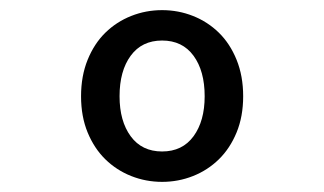

<svg xmlns="http://www.w3.org/2000/svg" viewBox="-20 -741 640 379"><path d="M300 -382Q268 -382 239 -393.5Q210 -405 188 -426.5Q166 -448 153 -479.5Q140 -511 140 -551Q140 -591 153 -623Q166 -655 188 -676.5Q210 -698 239 -709.5Q268 -721 300 -721Q332 -721 361 -709.5Q390 -698 412 -676.5Q434 -655 447 -623Q460 -591 460 -551Q460 -511 447 -479.5Q434 -448 412 -426.5Q390 -405 361 -393.5Q332 -382 300 -382ZM300 -442Q340 -442 362 -472Q384 -502 384 -551Q384 -601 362 -631Q340 -661 300 -661Q260 -661 238 -631Q216 -601 216 -551Q216 -502 238 -472Q260 -442 300 -442Z"/></svg>

Font: SauceCodePro Nerd Font Mono
Style: Regular
Weight: 500
Monospace: yes
Designer: Paul D. Hunt, Teo Tuominen
Foundry: Adobe Systems Incorporated
Version: Version 2.030;PS 1.000;hotconv 16.6.51;makeotf.lib2.5.65220;